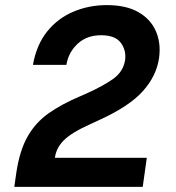

<svg xmlns="http://www.w3.org/2000/svg" viewBox="-20 -732 690 752"><path d="M36 0 44 -56Q57 -143 88.5 -198Q120 -253 171.5 -289Q223 -325 294 -355L317 -365Q382 -394 422.5 -422.5Q463 -451 470 -497Q475 -535 453 -564.5Q431 -594 376 -594Q320 -594 284 -560.5Q248 -527 240 -478H109Q123 -557 165 -609Q207 -661 268 -686.5Q329 -712 398 -712Q474 -712 522 -684.5Q570 -657 590.5 -610Q611 -563 603 -505Q593 -435 540 -375.5Q487 -316 371 -263L330 -244Q259 -212 229.5 -182Q200 -152 195 -114H555L539 0Z"/></svg>

Font: Host Grotesk ExtraBold
Style: Italic
Weight: 800
Italic angle: -8°
Designer: Doğukan Karapınar
Foundry: Element Type
Version: Version 1.003; ttfautohint (v1.8.4.7-5d5b)